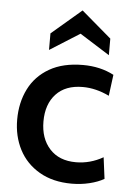

<svg xmlns="http://www.w3.org/2000/svg" viewBox="-54 -781 562 831"><g transform="rotate(5 227.5 -365.5)"><path d="M30 -246Q30 -320 59.5 -379Q89 -438 148 -472Q207 -506 294 -506Q369 -506 428 -475L416 -383Q358 -411 301 -411Q226 -411 185 -367Q144 -323 144 -248Q144 -174 185 -129Q226 -84 299 -84Q361 -84 417 -116L429 -23Q403 -8 366 1Q329 10 289 10Q207 10 148.5 -24Q90 -58 60 -116Q30 -174 30 -246ZM141 -630 271 -741 401 -630V-558L271 -640L141 -558Z"/></g></svg>

Font: Cabin SemiBold
Style: Regular
Weight: 600
Designer: Pablo Impallari
Foundry: Pablo Impallari. http://www.impallari.com Igino Marini. http://www.ikern.com
Version: Version 2.200